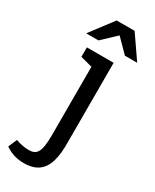

<svg xmlns="http://www.w3.org/2000/svg" viewBox="-324 -771 855 1056"><g transform="rotate(30 103.0 -242.5)"><path d="M183 -500H13V-440L88 -420V15C88 125 67 149 17 149C-8 149 -41 143 -65 133L-89 188C-53 214 -13 225 31 225C146 225 183 149 183 15ZM195 -710H81L-29 -565H49L136 -647L217 -565H295Z"/></g></svg>

Font: Hermeneus One
Style: Regular
Weight: 400
Designer: Rodrigo Fuenzalida, Pablo Impallari
Foundry: Pablo Impallari, Rodrigo Fuenzalida
Version: Version 1.002